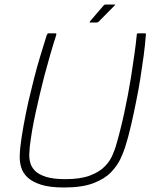

<svg xmlns="http://www.w3.org/2000/svg" viewBox="-20 -821 673 852"><path d="M264 11Q201 11 162 -1.5Q123 -14 102 -34Q81 -54 74 -78.5Q67 -103 67.5 -126Q68 -149 70 -167Q75 -211 84.5 -263.5Q94 -316 106 -370Q118 -421 131 -472.5Q144 -524 159 -573Q174 -622 187 -664Q188 -666 190 -669.5Q192 -673 193 -673Q202 -673 209.5 -673Q217 -673 226 -673Q229 -673 229.5 -672Q230 -671 230 -667Q217 -627 203.5 -580.5Q190 -534 177 -485Q156 -403 138 -320.5Q120 -238 112 -169Q111 -156 110 -138Q109 -120 114 -100Q119 -80 135 -63.5Q151 -47 183.5 -36.5Q216 -26 270 -26Q337 -26 379 -42Q421 -58 444 -81.5Q467 -105 477.5 -129Q488 -153 493 -169Q513 -236 530.5 -316Q548 -396 561 -476Q569 -529 576 -577Q583 -625 587 -667Q587 -671 588.5 -672Q590 -673 592 -673Q601 -673 608.5 -673Q616 -673 625 -673Q627 -673 627.5 -669.5Q628 -666 627 -664Q624 -622 617.5 -573.5Q611 -525 603 -474.5Q595 -424 585 -375Q574 -319 561.5 -265Q549 -211 535 -167Q528 -145 514 -115Q500 -85 472 -56Q444 -27 394 -8Q344 11 264 11ZM409 -721H381Q378 -721 378 -722.5Q378 -724 379 -726L440 -797Q442 -799 444 -800Q446 -801 449 -801H488Q490 -801 491 -800Q492 -799 489 -797L417 -724Q415 -723 413 -722Q411 -721 409 -721Z"/></svg>

Font: Glory ExtraLight
Style: Italic
Weight: 250
Italic angle: -12°
Version: Version 1.011